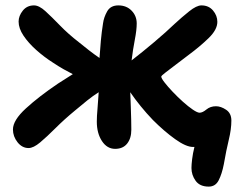

<svg xmlns="http://www.w3.org/2000/svg" viewBox="-20 -538 885 712"><path d="M86 11Q62 11 45 -10.5Q28 -32 28 -58Q28 -92 76 -136Q124 -180 195 -228Q229 -249 250 -263Q234 -271 215.5 -281.5Q197 -292 176 -306Q143 -327 114 -353Q85 -379 67 -406Q49 -433 49 -458Q49 -479 64.5 -498.5Q80 -518 106 -518Q125 -518 148.5 -496.5Q172 -475 202.5 -443.5Q233 -412 273 -381Q290 -367 310 -351.5Q330 -336 349 -323Q351 -354 354 -387Q357 -420 362 -451Q365 -474 377.5 -496Q390 -518 419 -518Q449 -518 468 -498.5Q487 -479 487 -451Q487 -427 480 -391Q473 -355 468 -314Q507 -344 552 -382Q597 -420 627 -449Q654 -474 681.5 -496Q709 -518 727 -518Q754 -518 770 -499Q786 -480 786 -457Q786 -428 753.5 -396.5Q721 -365 679 -334Q654 -315 631 -297.5Q608 -280 593 -268.5Q578 -257 578 -254Q578 -248 590 -232.5Q602 -217 620 -198Q638 -179 658 -161Q678 -143 695 -131.5Q712 -120 720 -120Q731 -120 745.5 -132Q760 -144 781 -144Q799 -144 818.5 -131Q838 -118 838 -91Q838 -59 828.5 -20Q819 19 810 71Q803 107 791 130.5Q779 154 754 154Q721 154 705.5 132.5Q690 111 690 85Q690 73 692.5 52Q695 31 701 7H696Q670 7 629.5 -22Q589 -51 547 -93Q523 -118 501.5 -144.5Q480 -171 463 -196Q464 -172 465 -144.5Q466 -117 466.5 -93.5Q467 -70 467 -57Q467 -25 451.5 -5.5Q436 14 407 14Q377 14 358 -15Q339 -44 339 -87Q339 -107 341.5 -134Q344 -161 346 -196Q324 -182 303.5 -165.5Q283 -149 258 -128Q218 -95 186 -63Q154 -31 129 -10Q104 11 86 11Z"/></svg>

Font: Shantell Sans Normal
Style: Regular
Weight: 600
Designer: Stephen Nixon, Anya Danilova, Shantell Martin
Foundry: Arrow Type
Version: Version 1.009;[a7da0bfa3]